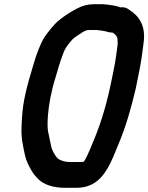

<svg xmlns="http://www.w3.org/2000/svg" viewBox="-20 -702 707 915"><path d="M471.2 -682H429.2C398.3 -682 372.6 -674.7 348.2 -662C322.5 -649 285.7 -625.8 263.2 -607C236.3 -585.6 214.2 -555.9 193.2 -527C172.8 -496.2 153.7 -442.5 140.7 -399C124.4 -344 108.6 -293.5 96.5 -233C87.7 -188.8 84.6 -147.6 83 -105C79.5 -43.8 89.8 -6.2 99.8 41C107.2 69.8 117 87.8 130.6 112C143 131.5 149.9 138.8 162.7 152C187.7 177 233.2 193 287.5 193H344.5C373.1 193 396.4 187.7 418.9 176C483.1 143.1 511.6 66.1 543.4 -12C578.8 -95.3 604 -182.9 626.7 -279L646.7 -379C654.7 -419.3 659.5 -461.2 664.2 -497C675.8 -577.6 644.2 -625.3 595 -656C584.4 -664.1 571.2 -669.5 553.2 -667C533.1 -675.7 499.5 -679.4 471.2 -682ZM516.2 -547C518.5 -545 521.7 -542.7 525.8 -540C535 -531.9 536.3 -530 539.6 -519C539.9 -507.2 541.4 -499.8 540.2 -487C535.9 -453 531.1 -416 523.7 -379L514.1 -331C492.4 -222.3 466.4 -128.9 428.4 -37C417.3 -10.3 398.9 35.8 386.4 58C383 63.5 381.1 66.6 378.2 69C375.4 69.7 372.4 70 369 70H313C288.8 70 273.6 64.2 258.8 56L250.4 48C239.7 34.7 226.6 12.5 223.4 -7L216.2 -41C213.6 -51.7 211.1 -64 208.6 -78C203.3 -117.4 210 -185.2 219.7 -234C226.2 -266.5 234.4 -301.2 244.1 -331C254.3 -367.4 266.1 -406.7 279.2 -442C289.3 -471.4 299.3 -482.8 315.4 -503C327.3 -518.8 342.3 -528.2 359.1 -539C374.9 -549.2 385.9 -559 404.6 -559H442.6C451.9 -557.4 467.3 -556.2 476.6 -554C491.1 -551.9 499.6 -545.7 516.2 -547Z"/></svg>

Font: Smoothie
Style: It
Weight: 400
Foundry: Cannot Into Space Fonts
Version: Version 0.8